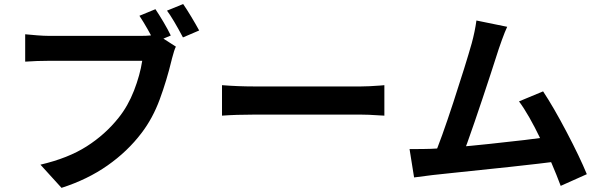

<svg xmlns="http://www.w3.org/2000/svg" viewBox="-20 -867 2940 940"><path d="M816.2 -693.1 736.8 -659.7Q722.2 -689.7 702.3 -724.7Q682.4 -759.8 662.6 -789.8L741 -822Q759 -795.2 780.9 -758.3Q802.7 -721.4 816.2 -693.1ZM955.1 -717.8 875.7 -683.8Q828.1 -773.9 797.6 -814.9L876.7 -847.2Q894 -822.3 916.6 -784.7Q939.2 -747.1 955.1 -717.8ZM821.8 -579.8 820.1 -572.5Q796.1 -472.9 762 -380.4Q727.8 -287.8 673.3 -216.3Q604.5 -125.5 506.3 -56.8Q408.2 12 281.2 52.7L178 -60.8Q313.7 -92.5 404.5 -150.5Q495.4 -208.5 560.5 -290.3Q606.4 -347.4 636 -423.3Q665.5 -499.3 676.3 -569.3H218Q163.1 -569.3 103.3 -565.2V-699.2Q129.2 -696.5 162.1 -694Q195.1 -691.4 218.3 -691.4H673.1Q719.2 -691.4 747.6 -698.7L841.1 -638.7Q833.3 -624 821.8 -579.8Z M1222.4 -443.8H1747.8Q1783.7 -443.8 1841.6 -448.2L1861.8 -450V-300.8L1830.6 -302.5Q1782.2 -305.9 1748 -305.9H1222.4Q1136.2 -305.9 1066.9 -300.8V-450Q1146.7 -443.8 1222.4 -443.8Z M2451.2 -708.3Q2438.2 -675.5 2422.1 -628.4Q2405.3 -578.6 2381.6 -503.2Q2344.7 -390.1 2303.6 -270.1Q2262.5 -150.1 2242.7 -101.3L2102.5 -96.7Q2138.9 -180.9 2199.7 -366.7Q2260.5 -552.5 2289.6 -655.5Q2305.2 -712.6 2312.5 -766.6L2463.1 -735.8ZM2853 -14.2 2725.1 43Q2685.5 -63.2 2627.3 -184.6Q2569.1 -305.9 2521 -370.6L2638.9 -419.7Q2689.9 -342.8 2754.3 -220.3Q2818.6 -97.9 2853 -14.2ZM2684.3 -199 2712.9 -77.4Q2632.6 -66.9 2477.5 -50Q2322.5 -33.2 2189.9 -19.8L2098.1 -10Q2054.7 -4.4 2007.3 1.7L1985.1 -137.2Q2055.7 -137 2091.1 -138.4Q2185.8 -142.3 2376.2 -162.4Q2566.7 -182.4 2684.3 -199Z"/></svg>

Font: Min Sans VF VF
Style: Regular
Weight: 400
Designer: Jinseong-Kim, NotoSansCJK, Nunito
Foundry: Jinseong-Kim
Version: Version 1.420;Glyphs 3.1.2 (3151)